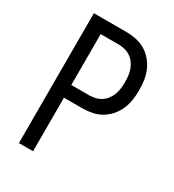

<svg xmlns="http://www.w3.org/2000/svg" viewBox="-178 -838 855 941"><g transform="rotate(30 250.0 -367.5)"><path d="M75 0H155V-303H258Q286 -303 313.5 -308.5Q341 -314 365 -328Q389 -342 407.5 -363.5Q426 -385 437 -410.5Q448 -436 452 -463.5Q456 -491 456 -519Q456 -547 452 -574.5Q448 -602 437 -627.5Q426 -653 407.5 -674.5Q389 -696 365 -710Q341 -724 313.5 -729.5Q286 -735 258 -735H75ZM155 -375V-663H258Q275 -663 292.5 -658.5Q310 -654 324.5 -644Q339 -634 349.5 -619.5Q360 -605 366 -588.5Q372 -572 374 -554.5Q376 -537 376 -519Q376 -501 374 -483.5Q372 -466 366 -449.5Q360 -433 349.5 -418.5Q339 -404 324.5 -394Q310 -384 292.5 -379.5Q275 -375 258 -375Z"/></g></svg>

Font: Iosevka SS09
Style: Regular
Weight: 400
Monospace: yes
Designer: Belleve Invis
Foundry: Belleve Invis
Version: Version 5.2.1; ttfautohint (v1.8.3)